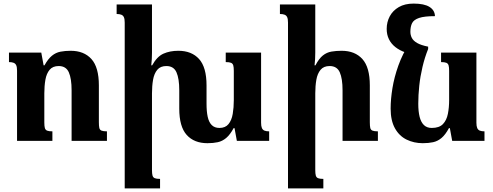

<svg xmlns="http://www.w3.org/2000/svg" viewBox="-20 -785 2750 1070"><path d="M576 -53V0H379V-282Q379 -347 363.5 -382Q348 -417 307 -417Q274 -417 256.5 -396Q239 -375 233 -340.5Q227 -306 227 -265V-102Q227 -82 230 -71.5Q233 -61 242.5 -57Q252 -53 272 -53V0H75V-391Q75 -411 70.5 -421Q66 -431 56 -435Q46 -439 30 -439V-492H210L223 -421H228Q248 -457 269.5 -474.5Q291 -492 317 -497Q343 -502 374 -502Q448 -502 489.5 -456Q531 -410 531 -309V-104Q531 -83 533.5 -72Q536 -61 546 -57Q556 -53 576 -53Z M1435 -101Q1435 -82 1439.5 -71.5Q1444 -61 1454 -57Q1464 -53 1480 -53V0H1300L1287 -71H1282Q1262 -34 1240.5 -16Q1219 2 1193.5 7.5Q1168 13 1136 13Q1062 13 1020.5 -33Q979 -79 979 -180V-282Q979 -347 963.5 -382Q948 -417 907 -417Q874 -417 856.5 -396Q839 -375 833 -340.5Q827 -306 827 -265V163Q827 183 830 193.5Q833 204 842.5 208Q852 212 872 212V265H675V-659Q675 -679 670.5 -689Q666 -699 656 -703Q646 -707 630 -707V-760H827V-492Q827 -473 826 -455.5Q825 -438 823 -421H828Q855 -470 891 -486Q927 -502 974 -502Q1048 -502 1089.5 -456Q1131 -410 1131 -309V-207Q1131 -164 1137.5 -134Q1144 -104 1160 -88Q1176 -72 1203 -72Q1236 -72 1253.5 -93.5Q1271 -115 1277 -150.5Q1283 -186 1283 -227V-390Q1283 -410 1280 -420.5Q1277 -431 1267.5 -435Q1258 -439 1238 -439V-492H1435Z M2086 -53V0H1889V-282Q1889 -347 1873.5 -382Q1858 -417 1817 -417Q1784 -417 1766.5 -396Q1749 -375 1743 -340.5Q1737 -306 1737 -265V163Q1737 183 1740 193.5Q1743 204 1752.5 208Q1762 212 1782 212V265H1585V-659Q1585 -679 1580.5 -689Q1576 -699 1566 -703Q1556 -707 1540 -707V-760H1737V-492Q1737 -473 1736 -455.5Q1735 -438 1733 -421H1738Q1758 -459 1779.5 -476Q1801 -493 1827 -497.5Q1853 -502 1884 -502Q1958 -502 1999.5 -456Q2041 -410 2041 -309V-104Q2041 -83 2043.5 -72Q2046 -61 2056 -57Q2066 -53 2086 -53Z M2336 13Q2287 13 2246 -7Q2205 -27 2181 -70Q2157 -113 2157 -180Q2157 -232 2167 -293.5Q2177 -355 2200 -419.5Q2223 -484 2262 -545L2366 -512Q2347 -465 2334.5 -412Q2322 -359 2316.5 -307Q2311 -255 2311 -207Q2311 -164 2318.5 -134Q2326 -104 2342.5 -88Q2359 -72 2386 -72Q2428 -72 2448.5 -93.5Q2469 -115 2476 -150.5Q2483 -186 2483 -227V-390Q2483 -410 2480 -420.5Q2477 -431 2467.5 -435Q2458 -439 2438 -439V-492H2635V-101Q2635 -82 2639.5 -71.5Q2644 -61 2654 -57Q2664 -53 2680 -53V0H2500L2487 -71H2482Q2462 -34 2440.5 -16Q2419 2 2393.5 7.5Q2368 13 2336 13ZM2366 -525V-512L2239 -493Q2207 -504 2183.5 -522.5Q2160 -541 2147.5 -566.5Q2135 -592 2135 -624Q2135 -662 2152 -694Q2169 -726 2202.5 -745.5Q2236 -765 2285 -765Q2344 -765 2373.5 -746.5Q2403 -728 2404 -695Q2345 -695 2315.5 -685Q2286 -675 2276.5 -656Q2267 -637 2267 -608Q2267 -590 2275 -574Q2283 -558 2304.5 -545.5Q2326 -533 2366 -525Z"/></svg>

Font: Noto Serif Armenian
Style: Bold
Weight: 700
Version: Version 2.007